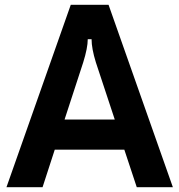

<svg xmlns="http://www.w3.org/2000/svg" viewBox="-20 -783 750 803"><path d="M158 0H7L276 -763H434L703 0H552L500 -157H209ZM250 -283H460L381 -522Q363 -580 363 -619H347Q347 -583 328 -522Z"/></svg>

Font: Open Sauce Sans
Style: Bold
Weight: 700
Designer: Alfredo Marco Pradil
Foundry: Creative Sauce Fz LLC
Version: Version 1.477